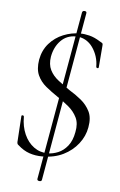

<svg xmlns="http://www.w3.org/2000/svg" viewBox="-51 -605 468 751"><g transform="rotate(5 183.5 -230.0)"><path d="M124 101 241 -563Q243 -570 251.5 -569Q260 -568 258 -560L142 103Q141 110 132 109Q123 108 124 101ZM135 -380Q130 -349 141 -327Q152 -305 173.5 -288.5Q195 -272 218 -256Q243 -241 265 -223Q287 -205 299.5 -180Q312 -155 305 -117Q299 -82 276 -52.5Q253 -23 217.5 -5.5Q182 12 135 12Q108 12 84.5 4Q61 -4 40 -23Q35 -26 34 -30.5Q33 -35 34 -42L40 -137Q40 -142 45 -141.5Q50 -141 50 -136Q50 -98 63.5 -67.5Q77 -37 101 -19.5Q125 -2 156 -2Q175 -2 196 -10.5Q217 -19 233.5 -39.5Q250 -60 256 -94Q263 -128 251.5 -151.5Q240 -175 219 -192.5Q198 -210 174 -226Q150 -242 128 -260Q106 -278 95 -302.5Q84 -327 90 -364Q97 -402 120 -428Q143 -454 175 -467Q207 -480 241 -480Q258 -480 278 -475Q298 -470 320 -456Q328 -452 330.5 -449.5Q333 -447 332 -440L325 -354Q324 -350 319.5 -351Q315 -352 315 -357Q315 -377 309 -396Q303 -415 291.5 -431.5Q280 -448 263 -457.5Q246 -467 225 -467Q189 -467 165.5 -442.5Q142 -418 135 -380Z"/></g></svg>

Font: Cormorant Garamond Light
Style: Italic
Weight: 300
Italic angle: -10°
Designer: Christian Thalmann (Catharsis Fonts)
Foundry: Catharsis Fonts
Version: Version 4.001